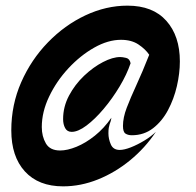

<svg xmlns="http://www.w3.org/2000/svg" viewBox="-20 -573 694 680"><path d="M203.5 87Q116.5 87 68.2 34.2Q20 -18.5 20 -111.5Q20 -202 55.2 -282Q90.5 -362 149.8 -423Q209 -484 282.2 -518.5Q355.5 -553 431.5 -553Q521.5 -553 569.2 -499.2Q617 -445.5 617 -355.5Q617 -313.5 606.5 -268Q596 -222.5 575 -183Q554 -143.5 522 -118.8Q490 -94 447 -94Q433.5 -94 424.5 -99.8Q415.5 -105.5 415.5 -127Q415.5 -156.5 428.8 -191.2Q442 -226 463 -271.5Q484 -317 508.5 -379Q495.5 -398.5 470.8 -415.2Q446 -432 408.5 -432Q362.5 -432 313.5 -404.2Q264.5 -376.5 222.2 -331Q180 -285.5 154 -231Q128 -176.5 128 -123Q128 -90 142.5 -65Q157 -40 193 -40Q218.5 -40 251 -53.2Q283.5 -66.5 316 -92.5Q348.5 -118.5 374.5 -156Q373.5 -148.5 371.8 -143.2Q370 -138 368.2 -132.8Q366.5 -127.5 365.2 -120Q364 -112.5 364 -101Q364 -81 372.5 -61.5Q381 -42 404 -42Q420 -42 443.5 -51.2Q467 -60.5 491 -75Q515 -89.5 532 -106Q494 -49 441 -5.5Q388 38 327 62.5Q266 87 203.5 87ZM234 -106Q218 -106 210.8 -119.2Q203.5 -132.5 203.5 -151Q203.5 -195 224.5 -234.5Q245.5 -274 278 -304.8Q310.5 -335.5 344.8 -353.2Q379 -371 406 -371Q413.5 -371 426.5 -368Q439.5 -365 442.5 -349Q429 -309 403.5 -266.5Q378 -224 347.2 -187.5Q316.5 -151 286.5 -128.5Q256.5 -106 234 -106Z"/></svg>

Font: Cabin SemiCondensedSemiBold
Style: Italic
Weight: 600
Width: 4
Italic angle: -10°
Designer: Pablo Impallari
Foundry: Pablo Impallari. http://www.impallari.com Igino Marini. http://www.ikern.com
Version: Version 3.001